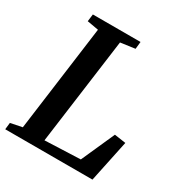

<svg xmlns="http://www.w3.org/2000/svg" viewBox="-175 -869 941 996"><g transform="rotate(30 295.5 -371.5)"><path d="M-2 0 2.5 -40.5 72 -54.5 156.5 -687.5 88.5 -699.5 94 -743H379.5L375 -699.5L288.5 -687.5L203 -52L416 -60.5L505 -260L573 -250L520.5 0Z"/></g></svg>

Font: Merriweather 36pt SemiBold
Style: Italic
Weight: 600
Italic angle: -7.8°
Version: Version 2.101